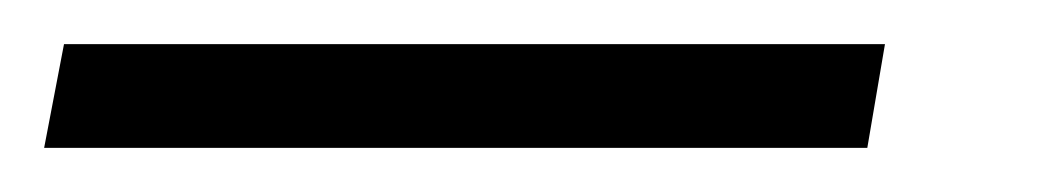

<svg xmlns="http://www.w3.org/2000/svg" viewBox="-74 40 476 87"><path d="M-45 60H327L319 107H-54Z"/></svg>

Font: Grenze Light
Style: Italic
Weight: 300
Italic angle: -10°
Designer: Renata Polastri
Foundry: Omnibus-Type
Version: Version 1.002; ttfautohint (v1.8)